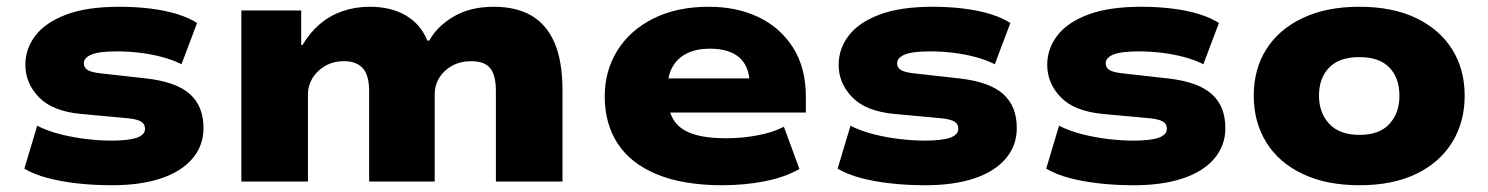

<svg xmlns="http://www.w3.org/2000/svg" viewBox="-20 -537 4402 568"><path d="M312 11Q257 11 208.5 5.5Q160 0 120.5 -10.5Q81 -21 52 -38L90 -165Q122 -149 160 -139.5Q198 -130 237 -125.5Q276 -121 309 -121Q360 -121 384.5 -129.5Q409 -138 409 -156Q409 -170 398 -177Q387 -184 360 -187L219 -200Q135 -208 95 -249.5Q55 -291 55 -345Q55 -393 85 -432Q115 -471 176.5 -494Q238 -517 333 -517Q382 -517 426 -511.5Q470 -506 505 -495Q540 -484 563 -469L517 -347Q491 -360 459 -368.5Q427 -377 393 -381Q359 -385 326 -385Q273 -385 250.5 -375.5Q228 -366 228 -350Q228 -337 239 -330Q250 -323 278 -320L412 -305Q501 -295 541.5 -259Q582 -223 582 -158Q582 -106 549 -67.5Q516 -29 455.5 -9Q395 11 312 11Z M694 0V-506H871V-404H875Q897 -441 926.5 -466Q956 -491 993.5 -504Q1031 -517 1074 -517Q1137 -517 1181 -491Q1225 -465 1244 -417H1250Q1273 -459 1322 -488Q1371 -517 1441 -517Q1506 -517 1551 -491.5Q1596 -466 1620 -411.5Q1644 -357 1644 -270V0H1447V-267Q1447 -315 1430 -335.5Q1413 -356 1374 -356Q1342 -356 1317.5 -342.5Q1293 -329 1279.5 -307Q1266 -285 1266 -258V0H1072V-267Q1072 -315 1053 -335.5Q1034 -356 998 -356Q966 -356 942 -342Q918 -328 904.5 -306Q891 -284 891 -259V0Z M2117 11Q2002 11 1924 -21Q1846 -53 1807.5 -112Q1769 -171 1769 -252Q1769 -327 1806 -387Q1843 -447 1912.5 -482Q1982 -517 2077 -517Q2160 -517 2224.5 -486Q2289 -455 2326.5 -395.5Q2364 -336 2364 -250V-204H1929V-305H2212L2198 -288Q2197 -341 2167 -367Q2137 -393 2080 -393Q2041 -393 2013 -379.5Q1985 -366 1970 -340Q1955 -314 1955 -277V-257Q1955 -213 1971.5 -184.5Q1988 -156 2026 -142Q2064 -128 2130 -128Q2177 -128 2223 -137Q2269 -146 2299 -162L2345 -37Q2301 -12 2241 -0.5Q2181 11 2117 11Z M2718 11Q2663 11 2614.5 5.5Q2566 0 2526.5 -10.5Q2487 -21 2458 -38L2496 -165Q2528 -149 2566 -139.5Q2604 -130 2643 -125.5Q2682 -121 2715 -121Q2766 -121 2790.5 -129.5Q2815 -138 2815 -156Q2815 -170 2804 -177Q2793 -184 2766 -187L2625 -200Q2541 -208 2501 -249.5Q2461 -291 2461 -345Q2461 -393 2491 -432Q2521 -471 2582.5 -494Q2644 -517 2739 -517Q2788 -517 2832 -511.5Q2876 -506 2911 -495Q2946 -484 2969 -469L2923 -347Q2897 -360 2865 -368.5Q2833 -377 2799 -381Q2765 -385 2732 -385Q2679 -385 2656.5 -375.5Q2634 -366 2634 -350Q2634 -337 2645 -330Q2656 -323 2684 -320L2818 -305Q2907 -295 2947.5 -259Q2988 -223 2988 -158Q2988 -106 2955 -67.5Q2922 -29 2861.5 -9Q2801 11 2718 11Z M3335 11Q3280 11 3231.5 5.5Q3183 0 3143.5 -10.5Q3104 -21 3075 -38L3113 -165Q3145 -149 3183 -139.5Q3221 -130 3260 -125.5Q3299 -121 3332 -121Q3383 -121 3407.5 -129.5Q3432 -138 3432 -156Q3432 -170 3421 -177Q3410 -184 3383 -187L3242 -200Q3158 -208 3118 -249.5Q3078 -291 3078 -345Q3078 -393 3108 -432Q3138 -471 3199.5 -494Q3261 -517 3356 -517Q3405 -517 3449 -511.5Q3493 -506 3528 -495Q3563 -484 3586 -469L3540 -347Q3514 -360 3482 -368.5Q3450 -377 3416 -381Q3382 -385 3349 -385Q3296 -385 3273.5 -375.5Q3251 -366 3251 -350Q3251 -337 3262 -330Q3273 -323 3301 -320L3435 -305Q3524 -295 3564.5 -259Q3605 -223 3605 -158Q3605 -106 3572 -67.5Q3539 -29 3478.5 -9Q3418 11 3335 11Z M4002 11Q3904 11 3833.5 -22.5Q3763 -56 3726 -116Q3689 -176 3689 -254Q3689 -332 3726 -391Q3763 -450 3833.5 -483.5Q3904 -517 4001 -517Q4100 -517 4169.5 -483.5Q4239 -450 4276 -391Q4313 -332 4313 -254Q4313 -176 4276 -116Q4239 -56 4169.5 -22.5Q4100 11 4002 11ZM4002 -138Q4061 -138 4090.5 -170.5Q4120 -203 4120 -254Q4120 -306 4090.5 -337Q4061 -368 4001 -368Q3942 -368 3912 -337Q3882 -306 3882 -254Q3882 -203 3912.5 -170.5Q3943 -138 4002 -138Z"/></svg>

Font: Nunito Sans 7pt SemiExpanded Black
Style: Regular
Weight: 900
Width: 6
Designer: Vernon Adams
Foundry: Vernon Adams
Version: Version 3.101;gftools[0.9.27]